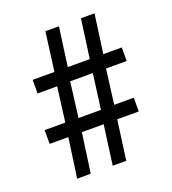

<svg xmlns="http://www.w3.org/2000/svg" viewBox="-119 -722 726 812"><g transform="rotate(-20 244.0 -316.0)"><path d="M115 -178H31V-240H124L144 -396H56V-457H154L177 -632H238L214 -457H313L337 -632H398L374 -457H457V-396H364L344 -240H432V-178H335L311 0H250L274 -178H176L151 0H90ZM284 -239 305 -397H203L183 -239Z"/></g></svg>

Font: Noto Sans Gurmukhi ExtraCondensed
Style: Regular
Weight: 400
Width: 2
Designer: Jelle Bosma - Monotype Design Team
Foundry: Monotype Imaging Inc.
Version: Version 2.004; ttfautohint (v1.8.4.7-5d5b)